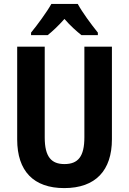

<svg xmlns="http://www.w3.org/2000/svg" viewBox="-20 -953 660 983"><path d="M378 -933H243C221 -893 171 -825 139 -786V-773H224C248 -792 279 -821 310 -856C340 -821 371 -794 397 -773H481V-786C445 -831 402 -889 378 -933ZM553 -240V-714H412V-250C412 -152 380 -113 310 -113C243 -113 209 -150 209 -249V-714H68V-239C68 -77 152 10 309 10C470 10 553 -81 553 -240Z"/></svg>

Font: Noto Sans Armenian Condensed
Style: Bold
Weight: 700
Width: 3
Designer: Monotype Design Team
Foundry: Monotype Imaging Inc.
Version: Version 2.008